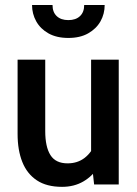

<svg xmlns="http://www.w3.org/2000/svg" viewBox="-20 -734 546 764"><path d="M227 9.5Q165.5 9.5 126.5 -16.5Q87.5 -42.5 68.8 -89.5Q50 -136.5 50 -201V-496.5H160V-212.5Q160 -149.5 180.8 -116.8Q201.5 -84 249 -84Q288 -84 316 -105.2Q344 -126.5 360.5 -165.5L342.5 -102V-496.5H452.5V0H354.5L345.5 -81.5L370 -68.5Q348.5 -33.5 311.8 -12Q275 9.5 227 9.5ZM252 -583Q205.5 -583 173.2 -601Q141 -619 124.2 -649Q107.5 -679 107.5 -714H189Q189 -685.5 205.8 -669.8Q222.5 -654 252 -654Q281.5 -654 298.2 -669.8Q315 -685.5 315 -714H396.5Q396.5 -678.5 379.8 -649Q363 -619.5 330.8 -601.2Q298.5 -583 252 -583Z"/></svg>

Font: Cabin SemiCondensed SemiBold
Style: Regular
Weight: 600
Width: 4
Designer: Pablo Impallari
Foundry: Pablo Impallari. http://www.impallari.com Igino Marini. http://www.ikern.com
Version: Version 3.001